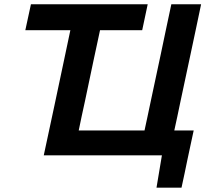

<svg xmlns="http://www.w3.org/2000/svg" viewBox="-20 -733 984 906"><path d="M718.5 152.5 744 0H186.5Q199 -58 210.5 -112Q222 -166 236.5 -233.5L283 -453Q291 -491.5 298.2 -525Q305.5 -558.5 312 -590.5H99.5L126 -713H677L651 -590.5H452Q445 -558.5 438 -525Q431 -491.5 422.5 -453L381 -256Q372.5 -217.5 365.2 -183.5Q358 -149.5 351.5 -117.5H662Q669 -149.5 676.2 -183.5Q683.5 -217.5 691.5 -256L738 -474Q752 -542.5 764 -597.8Q776 -653 788.5 -713H929Q916.5 -653 904.8 -597.8Q893 -542.5 878.5 -474L832 -256Q824 -217.5 816.8 -183.5Q809.5 -149.5 802.5 -117.5H894Q886.5 -83.5 879.2 -48.8Q872 -14 864.5 20Q858 53 850.8 86.2Q843.5 119.5 836.5 152.5Z"/></svg>

Font: Commissioner SemiBold
Style: Italic
Weight: 600
Italic angle: -12°
Designer: Kostas Bartsokas
Foundry: Kostas Bartsokas
Version: Version 1.000; ttfautohint (v1.8.3)